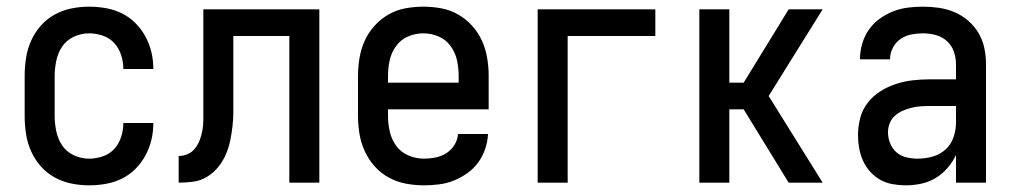

<svg xmlns="http://www.w3.org/2000/svg" viewBox="-20 -548 3040 576"><path d="M247 8Q220 8 193.5 2.5Q167 -3 143.5 -16Q120 -29 102 -49.5Q84 -70 73 -95Q62 -120 58 -146.5Q54 -173 54 -200V-320Q54 -347 58 -373.5Q62 -400 73 -425Q84 -450 102 -470.5Q120 -491 143.5 -504Q167 -517 193.5 -522.5Q220 -528 247 -528Q273 -528 298 -523.5Q323 -519 345.5 -508Q368 -497 386 -479Q404 -461 416 -439Q428 -417 434 -392.5Q440 -368 440 -342V-341H350V-342Q350 -362 343.5 -382.5Q337 -403 323 -418.5Q309 -434 288.5 -441Q268 -448 247 -448Q224 -448 202 -438Q180 -428 167 -409Q154 -390 149 -366.5Q144 -343 144 -320V-200Q144 -177 149 -153.5Q154 -130 167 -111Q180 -92 202 -82Q224 -72 247 -72Q268 -72 288.5 -79Q309 -86 323 -101.5Q337 -117 343.5 -137.5Q350 -158 350 -178V-179H440V-178Q440 -152 434 -127.5Q428 -103 416 -81Q404 -59 386 -41Q368 -23 345.5 -12Q323 -1 298 3.5Q273 8 247 8Z M516 0V-80Q530 -80 543.5 -86Q557 -92 566 -104Q575 -116 580 -130Q585 -144 587.5 -158.5Q590 -173 590 -187.5Q590 -202 590 -217V-520H938V0H848V-440H680V-257Q680 -235 680 -213Q680 -191 677.5 -169Q675 -147 670.5 -125.5Q666 -104 657 -83.5Q648 -63 634 -46Q620 -29 601 -17.5Q582 -6 560 -3Q538 0 516 0Z M1252 8Q1225 8 1198 3Q1171 -2 1147 -15Q1123 -28 1104.5 -48.5Q1086 -69 1074.5 -94Q1063 -119 1058.5 -146Q1054 -173 1054 -200V-320Q1054 -347 1058.5 -374Q1063 -401 1074 -425.5Q1085 -450 1103.5 -470.5Q1122 -491 1145.5 -504.5Q1169 -518 1196 -523Q1223 -528 1250 -528Q1277 -528 1304 -523Q1331 -518 1354.5 -504.5Q1378 -491 1396.5 -470.5Q1415 -450 1426 -425.5Q1437 -401 1441.5 -374Q1446 -347 1446 -320V-220H1144V-200Q1144 -176 1149.5 -152.5Q1155 -129 1169 -110Q1183 -91 1205.5 -81.5Q1228 -72 1252 -72Q1269 -72 1286.5 -75.5Q1304 -79 1319 -88.5Q1334 -98 1343.5 -113.5Q1353 -129 1354 -146H1444Q1443 -123 1435.5 -101Q1428 -79 1414.5 -60.5Q1401 -42 1382 -28.5Q1363 -15 1342 -6.5Q1321 2 1298 5Q1275 8 1252 8ZM1356 -300V-320Q1356 -344 1351 -367Q1346 -390 1332 -409.5Q1318 -429 1296 -438.5Q1274 -448 1250 -448Q1226 -448 1204 -438.5Q1182 -429 1168 -409.5Q1154 -390 1149 -367Q1144 -344 1144 -320V-300Z M1593 0V-520H1946V-440H1683V0Z M2078 0V-520H2168V-300H2211L2346 -520H2448L2286 -260L2448 0H2346L2211 -220H2168V0Z M2697 8Q2678 8 2658 4.5Q2638 1 2621 -8.5Q2604 -18 2590.5 -33Q2577 -48 2569 -66Q2561 -84 2557.5 -103.5Q2554 -123 2554 -142Q2554 -168 2560.5 -193.5Q2567 -219 2583 -239.5Q2599 -260 2621 -274Q2643 -288 2667.5 -296Q2692 -304 2717.5 -307Q2743 -310 2769 -310H2848V-355Q2848 -375 2841.5 -393.5Q2835 -412 2820.5 -425Q2806 -438 2787 -443Q2768 -448 2749 -448Q2731 -448 2713.5 -444.5Q2696 -441 2681.5 -431Q2667 -421 2658.5 -404.5Q2650 -388 2650 -370H2560V-371Q2560 -394 2566.5 -416.5Q2573 -439 2586 -458Q2599 -477 2618 -491Q2637 -505 2658.5 -513.5Q2680 -522 2702.5 -525Q2725 -528 2749 -528Q2773 -528 2797 -524.5Q2821 -521 2843.5 -511.5Q2866 -502 2884.5 -486Q2903 -470 2915.5 -449Q2928 -428 2933 -404Q2938 -380 2938 -355V0H2848V-83Q2838 -62 2822.5 -44Q2807 -26 2787 -14Q2767 -2 2744 3Q2721 8 2697 8ZM2733 -72Q2755 -72 2777 -78Q2799 -84 2816 -99Q2833 -114 2840.5 -136Q2848 -158 2848 -180V-230H2769Q2755 -230 2741 -229Q2727 -228 2713.5 -224.5Q2700 -221 2687.5 -215.5Q2675 -210 2664.5 -200.5Q2654 -191 2649 -178Q2644 -165 2644 -151Q2644 -134 2650.5 -118Q2657 -102 2669.5 -91Q2682 -80 2699 -76Q2716 -72 2733 -72Z"/></svg>

Font: Iosevka Term Medium
Style: Regular
Weight: 500
Monospace: yes
Designer: Belleve Invis
Foundry: Belleve Invis
Version: Version 26.3.1